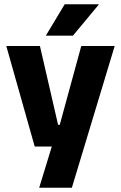

<svg xmlns="http://www.w3.org/2000/svg" viewBox="-20 -707 566 899"><path d="M332 -122.5 250 -87 360.5 -491.5H517L316.5 172H163.5L240 -78L312 -21H142.5L9.5 -491.5H167L252 -122.5ZM283 -687H442V-685L321.5 -540H195.5V-541.5Z"/></svg>

Font: Anek Latin Medium
Style: Bold
Weight: 700
Version: Version 1.003